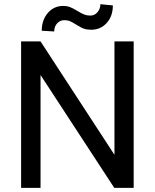

<svg xmlns="http://www.w3.org/2000/svg" viewBox="-20 -912 753 932"><path d="M628.9 0H534.7L176.8 -547.9V0H82.5V-710.9H176.8L535.6 -160.6V-710.9H628.9ZM527.8 -885.7Q527.8 -833 497.8 -800.3Q467.8 -767.6 422.9 -767.6Q402.8 -767.6 388.2 -772.5Q373.5 -777.3 349.9 -792.5Q326.2 -807.6 315.7 -810.8Q305.2 -814 291.5 -814Q271.5 -814 257.3 -798.6Q243.2 -783.2 243.2 -759.3L182.6 -762.7Q182.6 -814.9 212.2 -849.1Q241.7 -883.3 287.1 -883.3Q304.2 -883.3 317.9 -878.4Q331.5 -873.5 355 -859.4Q378.4 -845.2 390.9 -840.8Q403.3 -836.4 418.5 -836.4Q439.5 -836.4 453.4 -853Q467.3 -869.6 467.3 -891.6Z"/></svg>

Font: RobotoDraft
Style: Regular
Weight: 400
Version: Version 2.001101; 2014